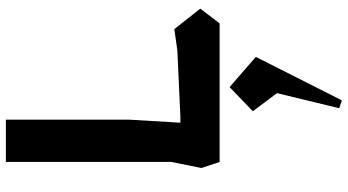

<svg xmlns="http://www.w3.org/2000/svg" viewBox="-278 -470 1153 636"><g transform="rotate(-90 298.0 -151.5)"><path d="M80 0 60 -60 80 -160V-708H220V-297L210 -130H230L449 -140L520 -150L588 -64L539 0ZM284 405 258 396 308 190 248 110 328 33 428 120Z"/></g></svg>

Font: Rowdies Light
Style: Regular
Weight: 300
Designer: Jaikishan Patel
Version: Version 1.000; ttfautohint (v1.8.3)